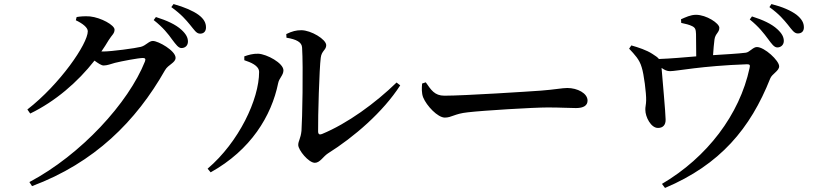

<svg xmlns="http://www.w3.org/2000/svg" viewBox="-20 -851 4010 947"><path d="M829 -656C848 -631 860 -614 875 -614C894 -614 907 -627 907 -646C907 -665 898 -683 875 -704C847 -730 803 -750 749 -767L738 -752C784 -716 810 -683 829 -656ZM917 -729C938 -704 948 -685 967 -685C985 -685 996 -696 996 -716C996 -738 986 -758 959 -778C933 -797 890 -816 836 -831L825 -816C876 -779 897 -753 917 -729ZM125 47 138 67C446 -48 651 -253 794 -505C810 -533 846 -541 846 -566C846 -601 761 -649 734 -649C714 -649 701 -627 675 -620C648 -613 529 -597 489 -597H480C493 -616 505 -634 516 -653C532 -679 545 -685 545 -705C545 -727 479 -764 424 -770C396 -772 377 -770 358 -767L354 -751C388 -735 413 -715 413 -697C413 -635 275 -435 115 -311L129 -291C253 -351 363 -446 446 -552C464 -539 480 -528 491 -528C508 -528 526 -535 547 -541C579 -549 663 -565 685 -565C695 -565 700 -561 695 -548C614 -344 380 -88 125 47Z M1392 -683 1393 -665C1442 -657 1469 -643 1470 -616C1476 -520 1471 -258 1467 -206C1463 -167 1451 -156 1451 -136C1451 -111 1502 -48 1533 -48C1558 -48 1574 -79 1597 -94C1726 -175 1869 -298 1954 -430L1936 -444C1831 -342 1694 -242 1568 -190C1556 -185 1549 -189 1549 -203C1548 -276 1555 -513 1562 -566C1566 -601 1589 -604 1589 -628C1589 -657 1514 -702 1466 -702C1441 -702 1421 -697 1392 -683ZM1185 -554C1215 -544 1258 -528 1258 -496C1258 -362 1159 -151 1004 -19L1019 -1C1217 -111 1319 -279 1352 -441C1357 -466 1378 -480 1378 -504C1378 -540 1296 -584 1254 -586C1228 -587 1205 -580 1185 -573Z M2080 -445 2062 -439C2060 -417 2059 -392 2067 -371C2084 -329 2139 -271 2174 -271C2208 -271 2221 -290 2287 -297C2363 -306 2611 -321 2681 -321C2748 -321 2783 -318 2821 -318C2859 -318 2878 -331 2878 -355C2878 -391 2828 -417 2778 -417C2753 -417 2715 -409 2648 -404C2593 -400 2271 -379 2172 -379C2123 -379 2106 -408 2080 -445Z M3768 -659C3786 -635 3798 -617 3814 -617C3832 -617 3846 -630 3846 -649C3846 -668 3837 -686 3814 -707C3786 -733 3743 -753 3689 -770L3678 -755C3723 -719 3748 -686 3768 -659ZM3866 -729C3886 -704 3897 -686 3915 -686C3934 -686 3945 -697 3945 -716C3945 -738 3935 -757 3909 -778C3881 -799 3840 -817 3785 -831L3775 -816C3825 -780 3846 -753 3866 -729ZM3340 -738C3360 -734 3380 -729 3394 -722C3410 -714 3412 -705 3413 -683L3414 -573C3356 -568 3286 -562 3230 -560C3224 -568 3214 -575 3198 -585C3169 -604 3129 -617 3094 -627L3083 -611C3110 -582 3134 -558 3145 -519C3156 -486 3168 -390 3167 -356C3167 -337 3162 -321 3163 -309C3163 -274 3191 -219 3226 -220C3249 -220 3264 -234 3263 -262C3263 -291 3247 -466 3243 -516C3259 -505 3270 -500 3285 -500C3317 -500 3439 -526 3664 -534C3678 -534 3681 -531 3677 -515C3628 -286 3468 -75 3245 56L3260 76C3532 -39 3681 -217 3779 -464C3788 -487 3823 -501 3823 -524C3823 -552 3751 -619 3713 -619C3694 -619 3677 -593 3658 -591C3620 -586 3556 -583 3497 -579C3499 -606 3501 -636 3504 -656C3508 -686 3528 -690 3528 -714C3528 -736 3464 -778 3413 -778C3386 -778 3362 -766 3339 -756Z"/></svg>

Font: Noto Serif SC SemiBold
Style: Regular
Weight: 600
Designer: Ryoko NISHIZUKA 西塚涼子 (kana & ideographs); Frank Grießhammer (Latin, Greek & Cyrillic); Wenlong ZHANG 张文龙 (bopomofo); San
Foundry: Adobe
Version: Version 2.001;hotconv 1.1.0;makeotfexe 2.6.0